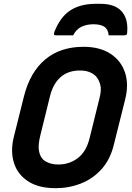

<svg xmlns="http://www.w3.org/2000/svg" viewBox="-20 -965 690 1005"><path d="M363 -780H275Q265 -780 263 -783.5Q261 -787 265 -799Q297 -879 350 -912Q403 -945 481 -945H506Q580 -945 615.5 -907Q651 -869 646 -799Q646 -787 642.5 -783.5Q639 -780 629 -780H549Q546 -812 526 -825Q506 -838 469 -838Q434 -838 406.5 -825Q379 -812 363 -780ZM417 -720Q503 -720 558.5 -683.5Q614 -647 634.5 -585Q655 -523 635 -444L576 -208Q557 -130 511.5 -79.5Q466 -29 403.5 -4.5Q341 20 271 20Q182 20 127 -16Q72 -52 53 -112.5Q34 -173 52 -247L106 -463Q138 -588 217 -654Q296 -720 417 -720ZM191 -256Q179 -207 183.5 -178.5Q188 -150 202 -134Q213 -121 235 -112.5Q257 -104 285 -104Q344 -104 388 -138Q432 -172 449 -242L501 -452Q512 -494 505 -521Q498 -548 482 -566Q468 -580 447.5 -588Q427 -596 398 -596Q337 -596 297.5 -561.5Q258 -527 242 -463Z"/></svg>

Font: Recursive Sn Lnr St
Style: Bold Italic
Weight: 700
Italic angle: -15°
Version: Version 1.079;hotconv 1.0.112;makeotfexe 2.5.65598; ttfautoh